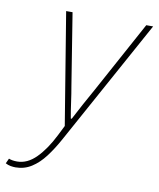

<svg xmlns="http://www.w3.org/2000/svg" viewBox="-164 -541 682 826"><g transform="rotate(10 177.0 -128.0)"><path d="M-40 222Q-50 222 -61.5 220Q-73 218 -84 212L-74 190Q-59 196 -38 196Q7 196 45.5 157Q84 118 116 54L138 10L58 -478H86L136 -166Q142 -132 147 -95.5Q152 -59 158 -26H162Q180 -61 199.5 -96.5Q219 -132 238 -166L408 -478H438L138 68Q114 112 87.5 147Q61 182 29.5 202Q-2 222 -40 222Z"/></g></svg>

Font: Source Sans 3 ExtraLight
Style: Italic
Weight: 250
Italic angle: -11°
Designer: Paul D. Hunt
Foundry: Adobe
Version: Version 3.046;hotconv 1.0.118;makeotfexe 2.5.65603